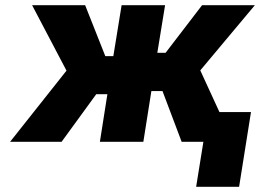

<svg xmlns="http://www.w3.org/2000/svg" viewBox="-20 -548 1005 742"><path d="M19 0H218L352 -184H395L366 0H534L565 -196H608L682 0H766L738 174H904L950 -115H828L754 -276L965 -528H761L620 -344H588L618 -528H450L418 -331H387L309 -528H104L237 -275Z"/></svg>

Font: Asimov Pro
Style: UltObl
Weight: 900
Designer: Google
Version: Version 2.000980; 2014